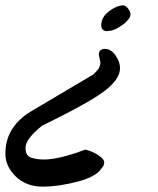

<svg xmlns="http://www.w3.org/2000/svg" viewBox="-152 -416 589 715"><path d="M13 178Q67 178 166 141Q191 147 213.5 161.5Q236 176 236 188.5Q236 201 226 211Q207 242 136.5 260.5Q66 279 6 279Q-54 279 -93 241.5Q-132 204 -132 156Q-132 57 -37 -1L196 -139Q198 -141 202.5 -146Q207 -151 209 -153Q211 -155 214 -159Q217 -163 218 -166Q222 -175 222 -184L216 -211Q216 -234 238.5 -234Q261 -234 278 -210Q295 -186 295 -162Q295 -122 239 -78.5Q183 -35 5 52Q-57 101 -57 135Q-57 166 -33 172Q-14 178 13 178ZM334 -365Q334 -354 329 -347.5Q324 -341 317 -333.5Q310 -326 288.5 -313Q267 -300 243 -300Q225 -303 225 -322Q225 -352 254 -374Q283 -396 307 -396Q314 -396 322.5 -387Q331 -378 334 -365Z"/></svg>

Font: Mr Dafoe
Style: Regular
Weight: 400
Designer: Alejandro Paul
Foundry: Alejandro Paul
Version: Version 1.000